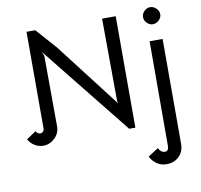

<svg xmlns="http://www.w3.org/2000/svg" viewBox="-98 -807 1217 1164"><g transform="rotate(-10 510.0 -225.5)"><path d="M27 -43 86 -83Q96 -65 112 -65Q123 -65 130 -72.5Q137 -80 137 -90V-686H191L302 -561L609 -162L605 -177L602 -685H686V1H648L207 -550L218 -524L220 -90Q220 -47 189 -17.5Q158 12 118 12Q90 12 65.5 -3Q41 -18 27 -43ZM735 188 798 147Q813 176 838 176Q861 176 861 143L862 -500H942V143Q942 194 911.5 223Q881 252 836 252Q801 252 775.5 234.5Q750 217 735 188ZM848 -650Q848 -671 864 -687Q880 -703 900 -703Q921 -703 937.5 -687Q954 -671 954 -650Q954 -630 937.5 -614Q921 -598 900 -598Q880 -598 864 -614Q848 -630 848 -650Z"/></g></svg>

Font: Bellota
Style: Bold
Weight: 700
Designer: Kemie Guaida
Foundry: Kemie Guaida
Version: Version 4.001